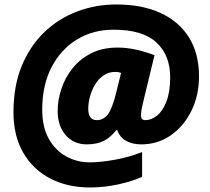

<svg xmlns="http://www.w3.org/2000/svg" viewBox="-20 -744 937 855"><path d="M380.9 90.8Q280.3 90.8 203.4 50.8Q126.5 10.7 83.3 -64.2Q40 -139.2 40 -244.1Q40 -361.3 76.9 -450.7Q113.8 -540 177.7 -601.1Q241.7 -662.1 324.2 -693.1Q406.7 -724.1 498 -724.1Q612.3 -724.1 694.8 -686.3Q777.3 -648.4 821.8 -576.9Q866.2 -505.4 866.2 -403.8Q866.2 -319.3 832.5 -250.7Q798.8 -182.1 740.7 -141.6Q682.6 -101.1 608.9 -101.1Q570.3 -101.1 542.5 -116.2Q514.6 -131.3 502 -164.1H497.1Q473.6 -132.8 442.6 -116.9Q411.6 -101.1 366.2 -101.1Q309.1 -101.1 272.9 -141.8Q236.8 -182.6 236.8 -250Q236.8 -297.4 252.9 -346.9Q269 -396.5 302 -438.5Q335 -480.5 385.3 -506.3Q435.5 -532.2 503.9 -532.2Q544.4 -532.2 586.9 -522.7Q629.4 -513.2 668 -498L619.1 -295.9Q613.8 -274.4 610.8 -258.8Q607.9 -243.2 607.9 -229Q607.9 -209 627 -209Q654.3 -209 679.7 -229.5Q705.1 -250 721.4 -292.5Q737.8 -335 737.8 -400.9Q737.8 -497.6 676.8 -554.7Q615.7 -611.8 485.8 -611.8Q394.5 -611.8 322.8 -568.1Q251 -524.4 209.5 -444.6Q168 -364.7 168 -255.9Q168 -177.2 197.8 -125Q227.5 -72.8 275.9 -46.9Q324.2 -21 378.9 -21Q426.8 -21 490.7 -32.5Q554.7 -43.9 612.8 -66.9V43Q571.8 62.5 508.5 76.7Q445.3 90.8 380.9 90.8ZM411.1 -209Q439.9 -209 459.5 -233.6Q479 -258.3 496.1 -326.2L519 -418.9Q507.8 -423.8 494.1 -423.8Q462.9 -423.8 439.9 -407.5Q417 -391.1 402.1 -365.5Q387.2 -339.8 380.1 -311.8Q373 -283.7 373 -259.8Q373 -209 411.1 -209Z"/></svg>

Font: Open Sans ExtraBold
Style: Italic
Weight: 800
Italic angle: -12°
Designer: Monotype Design Team
Foundry: Monotype Imaging Inc.
Version: Version 3.000; ttfautohint (v1.8.4)